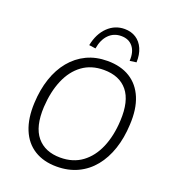

<svg xmlns="http://www.w3.org/2000/svg" viewBox="-167 -1077 1081 1209"><g transform="rotate(20 373.0 -472.5)"><path d="M351 8Q264 8 202 -30.5Q140 -69 109.5 -143Q79 -217 84 -321Q88 -411 113 -485.5Q138 -560 182.5 -614Q227 -668 288.5 -697.5Q350 -727 428 -727Q517 -727 579 -688.5Q641 -650 671.5 -576.5Q702 -503 696 -398Q692 -308 667 -233.5Q642 -159 598 -105Q554 -51 492 -21.5Q430 8 351 8ZM354 -53Q439 -53 499 -97Q559 -141 592.5 -219.5Q626 -298 631 -401Q638 -534 584 -600Q530 -666 425 -666Q341 -666 281.5 -622.5Q222 -579 188.5 -500.5Q155 -422 149 -318Q142 -185 196.5 -119Q251 -53 354 -53ZM328 -775 284 -781Q300 -861 347.5 -907Q395 -953 460 -953Q504 -953 536.5 -932Q569 -911 586 -872Q603 -833 601 -781L557 -775Q561 -835 533.5 -869.5Q506 -904 455 -904Q405 -904 371.5 -870Q338 -836 328 -775Z"/></g></svg>

Font: Nunitoga
Style: Light Italic
Weight: 300
Italic angle: -9°
Designer: Vernon Adams
Foundry: Vernon Adams
Version: Version 1.0